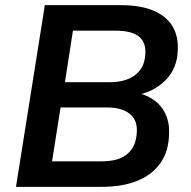

<svg xmlns="http://www.w3.org/2000/svg" viewBox="-20 -725 740 745"><path d="M42 0 154 -705H448Q526 -705 576 -683.5Q626 -662 649 -623.5Q672 -585 670 -534Q669 -461 622.5 -414Q576 -367 504 -355V-367Q545 -359 575.5 -338Q606 -317 622 -283Q638 -249 636 -206Q635 -139 603 -93Q571 -47 513 -23.5Q455 0 375 0ZM182 -99H373Q400 -99 422 -103.5Q444 -108 460.5 -118Q477 -128 488 -142Q499 -156 504.5 -174Q510 -192 511 -215Q512 -238 504.5 -255.5Q497 -273 482 -284.5Q467 -296 445 -302Q423 -308 394 -308H215ZM232 -406H404Q470 -406 506.5 -435.5Q543 -465 544 -520Q546 -562 518 -584Q490 -606 428 -606H263Z"/></svg>

Font: Nunito Sans 11pt
Style: Bold Italic
Weight: 700
Italic angle: -9°
Version: Version 3.101;gftools[0.9.27]